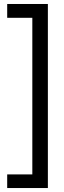

<svg xmlns="http://www.w3.org/2000/svg" viewBox="-20 -823 328 977"><path d="M16.6 133.8V64.5H144.5V-732.4H16.6V-802.7H223.6V133.8Z"/></svg>

Font: Pretendard GOV
Style: Regular
Weight: 400
Designer: Base glyphs from Inter by Rasmus Andersson; Hangeul glyphs from Noto Sans CJK(Source Han Sans) by Jang Soo-young and Kan
Foundry: Kil Hyung-jin
Version: Version 1.309